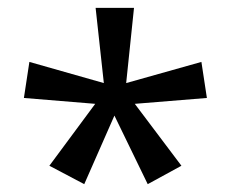

<svg xmlns="http://www.w3.org/2000/svg" viewBox="-20 -780 591 490"><path d="M322 -760 302 -568 494 -622 508 -530 324 -515 443 -357 357 -310 272 -485 195 -310 106 -357 223 -515 41 -530 55 -622 245 -568 224 -760Z"/></svg>

Font: Noto Sans Cham
Style: Regular
Weight: 400
Designer: Monotype Design Team
Foundry: Monotype Imaging Inc.
Version: Version 2.002